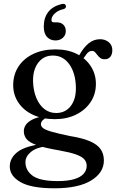

<svg xmlns="http://www.w3.org/2000/svg" viewBox="-20 -739 612 1011"><path d="M349.5 -22.5Q286.5 -35.5 253.2 -45Q220 -54.5 207.8 -63.8Q195.5 -73 195.5 -85Q195.5 -95.5 204.2 -105Q213 -114.5 229.5 -122.5L216 -128.5Q173.5 -121.5 149.2 -108.8Q125 -96 115.2 -80.5Q105.5 -65 105.5 -48.5Q105.5 -24 120.5 -6Q135.5 12 175.8 26Q216 40 292.5 53Q348.5 63 380 74.2Q411.5 85.5 424 100Q436.5 114.5 436.5 134Q436.5 158.5 419.8 176.8Q403 195 369.2 204.8Q335.5 214.5 284 214.5Q191 214.5 152.5 186.8Q114 159 114 115Q114 85 142.5 61.2Q171 37.5 226 31L213.5 17.5Q114 29 72.8 60.8Q31.5 92.5 31.5 138Q31.5 187.5 88.2 220Q145 252.5 267 252.5Q392.5 252.5 459.8 211.5Q527 170.5 527 106Q527 71.5 510 46.8Q493 22 454 5Q415 -12 349.5 -22.5ZM380.5 -422 409.5 -415.5Q425.5 -441.5 437.2 -456.2Q449 -471 464.5 -471Q474 -471 480.5 -464.2Q487 -457.5 493 -449Q499 -440.5 508 -433.8Q517 -427 531.5 -427Q550.5 -427 561 -440Q571.5 -453 571.5 -475Q571.5 -501 552.8 -516.8Q534 -532.5 506.5 -532.5Q473.5 -532.5 446.5 -510.5Q419.5 -488.5 397.5 -448.5ZM485 -297.5Q485 -348 458.8 -389.2Q432.5 -430.5 384.8 -454.8Q337 -479 272.5 -479Q205.5 -479 155.2 -455Q105 -431 77.2 -388.5Q49.5 -346 49.5 -290.5Q49.5 -239.5 76.8 -198.8Q104 -158 153.2 -134.8Q202.5 -111.5 268.5 -111.5Q331 -111.5 379.8 -135.2Q428.5 -159 456.8 -201Q485 -243 485 -297.5ZM257 -446.5Q311.5 -447 344.5 -401.2Q377.5 -355.5 379.5 -281.5Q381.5 -219.5 353.5 -182Q325.5 -144.5 277 -144Q241.5 -143.5 214.5 -164.2Q187.5 -185 171.5 -222.8Q155.5 -260.5 154 -311Q153 -350.5 165.5 -381Q178 -411.5 201.5 -429Q225 -446.5 257 -446.5ZM277 -621.5Q301.5 -621.5 314 -608.5Q326.5 -595.5 326.5 -575.5Q326.5 -554 311 -540Q295.5 -526 272 -526Q245 -526 227.8 -544.2Q210.5 -562.5 210.5 -599Q210.5 -645 233.8 -675.5Q257 -706 304 -717.5Q313.5 -720 319.2 -717.8Q325 -715.5 327 -709Q328.5 -703.5 325.5 -698.2Q322.5 -693 314 -691Q292 -685.5 278.2 -676Q264.5 -666.5 257.8 -655.5Q251 -644.5 251 -633Q251 -621.5 263.5 -621.5Z"/></svg>

Font: Fraunces 11pt
Style: Regular
Weight: 400
Version: Version 1.000;[b76b70a41]